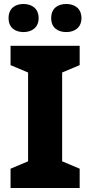

<svg xmlns="http://www.w3.org/2000/svg" viewBox="-20 -944 453 964"><path d="M23 -853C23 -805 56 -783 98 -783C139 -783 174 -805 174 -853C174 -902 139 -924 98 -924C56 -924 23 -902 23 -853ZM237 -853C237 -805 270 -783 313 -783C354 -783 389 -805 389 -853C389 -902 354 -924 313 -924C270 -924 237 -902 237 -853ZM380 0V-97L292 -134V-580L380 -617V-714H33V-617L121 -580V-134L33 -97V0Z"/></svg>

Font: Noto Sans Ethiopic ExtraBold
Style: Regular
Weight: 800
Designer: Monotype Design Team
Foundry: Monotype Imaging Inc.
Version: Version 2.102